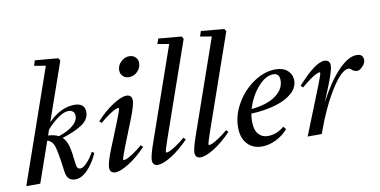

<svg xmlns="http://www.w3.org/2000/svg" viewBox="-71 -926 2249 1137"><g transform="rotate(-10 1053.5 -357.0)"><path d="M6.8 0 244.6 -682.1 175.8 -693.8 186 -725.1 325.2 -712.9 334.5 -697.8 212.4 -348.1Q288.6 -424.8 370.1 -424.8Q433.1 -424.8 433.1 -370.1Q433.1 -329.1 392.3 -299.6Q351.6 -270 268.6 -243.7Q291 -222.7 300.3 -186.8Q309.6 -150.9 316.9 -80.6Q318.8 -61.5 324.7 -54.4Q330.6 -47.4 342.3 -47.4Q357.4 -47.4 381.6 -72.8Q405.8 -98.1 423.8 -132.8L438 -124Q411.6 -64 374.5 -26.4Q337.4 11.2 300.3 11.2Q277.8 11.2 262.9 -1.7Q248 -14.6 243.7 -48.8Q230 -158.2 218.3 -197Q206.5 -235.8 175.8 -243.7L90.8 0ZM329.6 -395Q279.3 -395 197.8 -307.1L186 -272.9Q223.6 -271 249 -257.8Q305.2 -276.9 335.9 -303Q366.7 -329.1 366.7 -358.9Q366.7 -376 356.7 -385.5Q346.7 -395 329.6 -395Z M718.8 -529.8Q696.3 -529.8 681.9 -544.2Q667.5 -558.6 667.5 -580.1Q667.5 -608.4 689.7 -630.1Q711.9 -651.9 739.3 -651.9Q762.7 -651.9 777.1 -637.9Q791.5 -624 791.5 -602.1Q791.5 -573.7 770 -551.8Q748.5 -529.8 718.8 -529.8ZM541 11.2Q525.4 11.2 516.8 2.4Q508.3 -6.3 508.3 -22.5Q508.3 -51.8 539.6 -129.9L601.6 -283.2Q627 -346.2 627 -357.9Q627 -361.8 623 -361.8Q617.2 -361.8 604 -356Q590.8 -350.1 565.4 -333Q540 -315.9 511.7 -291L499 -302.7Q548.8 -357.9 601.3 -391.4Q653.8 -424.8 683.1 -424.8Q699.2 -424.8 707.8 -416Q716.3 -407.2 716.3 -391.6Q716.3 -362.8 686 -285.6L623.5 -128.4Q599.1 -65.4 599.1 -55.7Q599.1 -51.8 603 -51.8Q609.4 -51.8 621.6 -56.4Q633.8 -61 659.7 -77.9Q685.5 -94.7 716.8 -121.1L728 -108.4Q675.3 -53.2 623.5 -21Q571.8 11.2 541 11.2Z M797.9 11.2Q765.1 11.2 765.1 -22.5Q765.1 -48.8 793.9 -129.9L986.3 -682.1L917.5 -693.8L928.2 -725.1L1066.9 -712.9L1076.2 -697.8L877.4 -127.9Q856 -65.9 856 -55.7Q856 -51.8 859.9 -51.8Q866.2 -51.8 878.2 -56.4Q890.1 -61 916.3 -77.9Q942.4 -94.7 973.1 -121.1L984.9 -108.4Q931.6 -52.7 880.1 -20.8Q828.6 11.2 797.9 11.2Z M1054.2 11.2Q1021.5 11.2 1021.5 -22.5Q1021.5 -48.8 1050.3 -129.9L1242.7 -682.1L1173.8 -693.8L1184.6 -725.1L1323.2 -712.9L1332.5 -697.8L1133.8 -127.9Q1112.3 -65.9 1112.3 -55.7Q1112.3 -51.8 1116.2 -51.8Q1122.6 -51.8 1134.5 -56.4Q1146.5 -61 1172.6 -77.9Q1198.7 -94.7 1229.5 -121.1L1241.2 -108.4Q1188 -52.7 1136.5 -20.8Q1085 11.2 1054.2 11.2Z M1423.3 11.2Q1368.2 11.2 1335.2 -24.9Q1302.2 -61 1302.2 -125Q1302.2 -197.3 1342.8 -267.3Q1383.3 -337.4 1448.2 -381.1Q1513.2 -424.8 1579.6 -424.8Q1626.5 -424.8 1652.3 -400.6Q1678.2 -376.5 1678.2 -341.3Q1678.2 -298.8 1641.4 -265.9Q1604.5 -232.9 1540.5 -214.1Q1476.6 -195.3 1394 -191.4Q1389.6 -168 1389.6 -145Q1389.6 -94.7 1411.1 -69.3Q1432.6 -43.9 1468.8 -43.9Q1521.5 -43.9 1566.4 -82.5L1580.6 -65.4Q1550.3 -30.3 1507.8 -9.5Q1465.3 11.2 1423.3 11.2ZM1562 -398.4Q1514.6 -398.4 1468 -344.5Q1421.4 -290.5 1400.4 -218.3Q1491.2 -226.1 1544.9 -263.7Q1598.6 -301.3 1598.6 -356.4Q1598.6 -398.4 1562 -398.4Z M1698.7 0 1812 -283.7Q1837.4 -346.7 1837.4 -358.4Q1837.4 -362.3 1833.5 -362.3Q1827.6 -362.3 1814.5 -356.4Q1801.3 -350.6 1776.1 -333.3Q1751 -315.9 1722.7 -291L1709.5 -302.7Q1818.4 -424.8 1873.5 -424.8Q1889.6 -424.8 1898.2 -416Q1906.7 -407.2 1906.7 -391.6Q1906.7 -363.8 1876 -285.6L1834 -181.6Q1893.1 -295.4 1954.8 -360.1Q2016.6 -424.8 2066.4 -424.8Q2087.9 -424.8 2097.4 -415.8Q2106.9 -406.7 2106.9 -387.2Q2106.9 -370.6 2089.1 -351.3Q2071.3 -332 2056.2 -332Q2037.6 -332 2023.4 -345.2Q2015.1 -354 2006.3 -354Q1964.8 -354 1902.1 -255.1Q1839.4 -156.2 1783.2 0Z"/></g></svg>

Font: Elstob 18pt Medium
Style: Italic
Weight: 500
Italic angle: -20°
Designer: Peter S. Baker
Version: Version 1.015